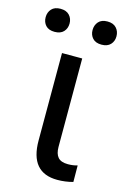

<svg xmlns="http://www.w3.org/2000/svg" viewBox="-125 -767 560 829"><g transform="rotate(15 155.5 -352.5)"><path d="M185.5 -528.3V-133.3Q185.5 -102.5 199 -86.9Q212.4 -71.3 243.7 -71.3Q267.1 -71.3 286.1 -77.1L286.6 -3.4Q252.4 5.9 216.8 5.9Q95.2 5.9 95.2 -137.7V-528.3ZM-13.2 -659.7Q-13.2 -681.6 0.2 -696.5Q13.7 -711.4 40 -711.4Q66.4 -711.4 80.1 -696.5Q93.8 -681.6 93.8 -659.7Q93.8 -637.7 80.1 -623Q66.4 -608.4 40 -608.4Q13.7 -608.4 0.2 -623Q-13.2 -637.7 -13.2 -659.7ZM196.8 -658.7Q196.8 -680.7 210.2 -695.8Q223.6 -710.9 250 -710.9Q276.4 -710.9 290 -695.8Q303.7 -680.7 303.7 -658.7Q303.7 -636.7 290 -622.1Q276.4 -607.4 250 -607.4Q223.6 -607.4 210.2 -622.1Q196.8 -636.7 196.8 -658.7Z"/></g></svg>

Font: APIMedia Roboto
Style: Regular
Weight: 400
Designer: Google
Version: Version 2.137; 2017